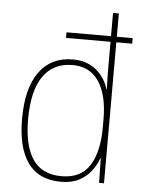

<svg xmlns="http://www.w3.org/2000/svg" viewBox="-54 -803 636 856"><g transform="rotate(5 264.0 -375.0)"><path d="M251 10Q151 10 102.5 -58Q54 -126 54 -255Q54 -392 107 -465Q160 -538 257 -538Q302 -538 334 -521.5Q366 -505 387 -478Q408 -451 417 -419H419Q418 -448 417.5 -474.5Q417 -501 417 -526V-631H218V-656H417V-760H443V-656H514V-631H443V0H421L419 -110H417Q407 -80 386 -52.5Q365 -25 332 -7.5Q299 10 251 10ZM251 -15Q338 -15 377 -77Q416 -139 416 -248V-284Q416 -392 376 -452.5Q336 -513 258 -513Q172 -513 126.5 -448Q81 -383 81 -255Q81 -137 122.5 -76Q164 -15 251 -15Z"/></g></svg>

Font: Noto Sans Khmer SemiCondensed Thin
Style: Regular
Weight: 250
Width: 4
Designer: Danh Hong and the Monotype Design Team
Foundry: Monotype Imaging Inc.
Version: Version 2.004